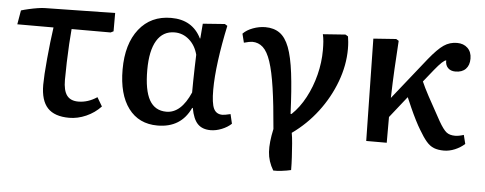

<svg xmlns="http://www.w3.org/2000/svg" viewBox="-48 -644 2404 951"><g transform="rotate(5 1154.0 -168.5)"><path d="M307 14Q234 14 199.5 -23Q165 -60 165 -138Q165 -158 167 -192.5Q169 -227 173 -268.5Q177 -310 181.5 -351Q186 -392 191 -425H11L23 -495Q39 -500 61 -505Q83 -510 105 -513.5Q127 -517 142 -517L489 -523V-432L475 -425H281Q278 -394 275.5 -350Q273 -306 271.5 -258.5Q270 -211 270 -171Q270 -119 288 -94.5Q306 -70 345 -70Q393 -70 438 -100L464 -56Q433 -23 391 -4.5Q349 14 307 14Z M746 14Q653 14 601.5 -55Q550 -124 550 -248Q550 -375 608.5 -449Q667 -523 768 -523Q874 -523 918 -434H920L926 -508L1035 -516L1048 -508Q1028 -415 1017 -332Q1006 -249 1006 -187Q1006 -120 1018.5 -93.5Q1031 -67 1062 -67Q1073 -67 1102 -74L1113 -27Q1094 -9 1065.5 2.5Q1037 14 1010 14Q969 14 946 -9.5Q923 -33 913 -88H910Q863 14 746 14ZM784 -58Q857 -58 903 -164Q903 -186 903.5 -220.5Q904 -255 905 -290.5Q906 -326 907 -352Q895 -398 863.5 -425.5Q832 -453 791 -453Q733 -453 702.5 -402.5Q672 -352 672 -256Q672 -155 699.5 -106.5Q727 -58 784 -58Z M1337 186Q1311 143 1308 96Q1305 49 1320 -19Q1310 -140 1298 -221.5Q1286 -303 1270 -351Q1254 -399 1231.5 -419.5Q1209 -440 1178 -440Q1166 -440 1137 -432L1126 -476Q1144 -495 1175 -506.5Q1206 -518 1237 -518Q1279 -518 1308 -497.5Q1337 -477 1355 -430Q1373 -383 1383 -302.5Q1393 -222 1398 -101H1403Q1442 -138 1470.5 -191.5Q1499 -245 1514.5 -306.5Q1530 -368 1530 -429Q1530 -453 1528.5 -472Q1527 -491 1523 -508L1635 -516L1648 -508Q1650 -497 1651.5 -480.5Q1653 -464 1653 -446Q1653 -365 1622.5 -283Q1592 -201 1538 -130Q1484 -59 1412 -8Q1416 13 1418.5 45Q1421 77 1423 112Q1425 147 1425 176Q1404 181 1378.5 184Q1353 187 1337 186Z M2170 14Q2141 14 2120.5 6Q2100 -2 2082.5 -22.5Q2065 -43 2044 -79Q2034 -95 2019.5 -123.5Q2005 -152 1991.5 -182.5Q1978 -213 1969 -234L1885 -128V0H1783L1774 -508L1887 -516L1900 -508Q1895 -432 1891.5 -366.5Q1888 -301 1886 -223L2051 -430Q2094 -483 2123.5 -503Q2153 -523 2189 -523Q2222 -523 2242 -503.5Q2262 -484 2262 -451Q2262 -418 2244 -399.5Q2226 -381 2193 -381Q2169 -381 2155.5 -395Q2142 -409 2143 -432Q2129 -432 2086 -379L2037 -318Q2049 -290 2071.5 -248Q2094 -206 2137 -129Q2160 -89 2176 -76.5Q2192 -64 2219 -64Q2237 -64 2262 -72L2273 -28Q2252 -9 2224.5 2.5Q2197 14 2170 14Z"/></g></svg>

Font: Literata 12pt Medium
Style: Regular
Weight: 500
Designer: Latin by Veronika Burian and Jose Scaglione. Greek by Irene Vlachou. Cyrillic by Vera Evstafieva.
Foundry: TypeTogether
Version: Version 3.002